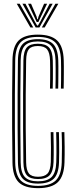

<svg xmlns="http://www.w3.org/2000/svg" viewBox="-20 -990 399 1018"><path d="M181.7 7.6Q110 7.6 78.6 -24.2Q47.2 -56.1 46.1 -129Q44.7 -219.7 44.3 -313.1Q44 -406.5 44.4 -497.3Q44.9 -588 46.1 -670.2Q47.2 -743.4 78.5 -774.9Q109.7 -806.4 180.5 -806.4Q250 -806.4 282.9 -775.4Q315.8 -744.4 317.9 -670.2Q318.4 -657.9 318.5 -638.2Q318.6 -618.6 318.4 -596.5Q318.3 -574.4 318.1 -554.1Q318 -533.9 317.5 -520.3H303Q303.5 -537.3 303.8 -566.7Q304.1 -596.1 304 -625.1Q303.9 -654.1 303.4 -669.9Q301.3 -738.5 271.8 -766.4Q242.3 -794.3 180.5 -794.3Q116.6 -794.3 89.1 -765.5Q61.7 -736.6 60.6 -669.9Q59.4 -579.9 58.9 -489.2Q58.5 -398.5 58.9 -308.2Q59.4 -218 60.6 -129.3Q61.7 -62.3 89.7 -33.4Q117.7 -4.5 181.5 -4.5Q245.8 -4.5 275.5 -33Q305.2 -61.5 307.4 -129.4Q308.5 -165.9 308.5 -207.3Q308.6 -248.7 306.8 -289.3H321.3Q322.5 -253.5 322.8 -211.3Q323.2 -169 321.9 -129Q319.5 -55.5 286.5 -23.9Q253.6 7.6 181.7 7.6ZM181.5 -16.5Q125.2 -16.5 100.7 -42.5Q76.2 -68.4 75.1 -129.9Q73.9 -218.9 73.4 -309.9Q73 -400.8 73.4 -491.5Q73.9 -582.2 75.1 -669.9Q76 -731.1 100.5 -756.7Q125.1 -782.3 180.5 -782.3Q235.9 -782.3 261.4 -756.9Q286.9 -731.5 288.9 -669.7Q289.4 -658.8 289.5 -639.1Q289.6 -619.4 289.4 -596.9Q289.3 -574.3 289.1 -553.7Q289 -533 288.5 -520.3H274Q274.8 -543.1 274.9 -571.6Q275.1 -600.1 275 -626.6Q274.9 -653 274.4 -669.3Q272.9 -722.7 251.6 -746.4Q230.3 -770.2 180.5 -770.2Q132.1 -770.2 111.2 -747.4Q90.4 -724.6 89.6 -669.9Q88.4 -581.7 87.9 -491.4Q87.5 -401.1 87.9 -310.1Q88.4 -219.1 89.6 -129.2Q90.4 -74.2 111.8 -51.4Q133.1 -28.6 181.4 -28.6Q230.9 -28.6 253.6 -51.4Q276.4 -74.2 278.4 -130.1Q279.3 -154.3 279.3 -180.1Q279.4 -205.8 279 -233.1Q278.7 -260.5 277.8 -289.3H292.3Q293 -265.4 293.4 -238.2Q293.9 -211 293.8 -183.2Q293.8 -155.5 292.9 -129.4Q290.8 -66.8 264.2 -41.7Q237.5 -16.5 181.5 -16.5ZM181.4 -40.7Q139.9 -40.7 122.4 -60.7Q104.9 -80.7 104.1 -129.5Q102.9 -216.3 102.4 -308.1Q102 -399.9 102.4 -491.7Q102.9 -583.6 104.1 -669.8Q104.9 -718.5 122.2 -738.3Q139.5 -758.1 180.5 -758.1Q221.8 -758.1 240.2 -737.8Q258.6 -717.6 259.9 -669.2Q260.4 -650 260.5 -623.9Q260.6 -597.9 260.4 -570.7Q260.3 -543.5 259.5 -520.3H245Q245.8 -543.3 245.9 -572Q246.1 -600.7 246 -626.8Q245.9 -652.9 245.4 -668Q244.2 -710.5 229.7 -728.3Q215.3 -746 180.5 -746Q146.7 -746 133 -729.3Q119.3 -712.5 118.6 -669.7Q117 -577.9 116.4 -487.9Q115.9 -397.9 116.4 -308.7Q117 -219.6 118.6 -129.6Q119.3 -87 133.4 -69.9Q147.5 -52.8 181.4 -52.8Q215.9 -52.8 231.8 -69.7Q247.7 -86.7 249.4 -131.2Q250.5 -163.9 250.2 -207.1Q250 -250.4 248.8 -289.3H263.3Q264.5 -253.4 264.8 -210.7Q265.2 -168 263.9 -130.5Q262 -81.3 243.3 -61Q224.6 -40.7 181.4 -40.7ZM68.8 -970.2H84.3L156.3 -844.4H141.2ZM99 -970.2H114.9L164.3 -876L176.8 -854.7H181.3L193.8 -876L243.2 -970.2H259.1L189.1 -844.4H169ZM128.8 -970.2H144.7L173.8 -902.4L177.6 -887.8H180.5L184.4 -902.4L213.8 -970.2H229.7L192.7 -893.1L183.5 -873.2H174.6L165.3 -893.1ZM273.8 -970.2H289.3L216.9 -844.4H201.8Z"/></svg>

Font: Big Shoulders Inline Display SC Thin
Style: Regular
Weight: 100
Designer: Patric King
Foundry: XO Type Co
Version: Version 2.002